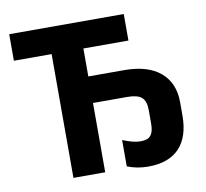

<svg xmlns="http://www.w3.org/2000/svg" viewBox="-80 -802 965 898"><g transform="rotate(-10 402.5 -352.5)"><path d="M553.2 8.8Q527.8 8.8 502.2 4.2Q476.6 -0.5 454.1 -9.8V-134.8Q476.6 -125.5 498.3 -119.6Q520 -113.8 538.1 -113.8Q554.7 -113.8 568.8 -118.2Q583 -122.6 592 -138.7Q601.1 -154.8 601.1 -189V-251Q601.1 -294.4 580.8 -311.8Q560.5 -329.1 514.2 -329.1H350.1V0H199.2V-587.9H20V-713.9H564V-587.9H350.1V-455.1H520Q632.3 -455.1 692.1 -404.3Q752 -353.5 752 -262.2V-199.2Q752 -97.7 701.7 -44.4Q651.4 8.8 553.2 8.8Z"/></g></svg>

Font: Wonky
Style: Regular
Weight: 400
Designer: Monotype Design Team
Foundry: Monotype Imaging Inc.
Version: Version 3.000